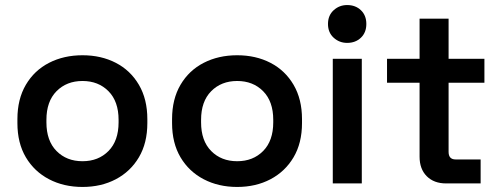

<svg xmlns="http://www.w3.org/2000/svg" viewBox="-20 -727 1984 761"><path d="M307 14Q233 14 174.5 -16.5Q116 -47 82.5 -103.5Q49 -160 49 -239V-255Q49 -334 82.5 -391Q116 -448 174.5 -478Q233 -508 307 -508Q381 -508 439 -478Q497 -448 530.5 -391Q564 -334 564 -255V-239Q564 -160 530.5 -103.5Q497 -47 439 -16.5Q381 14 307 14ZM307 -88Q370 -88 410 -128.5Q450 -169 450 -242V-252Q450 -325 410 -365.5Q370 -406 307 -406Q244 -406 204 -365.5Q164 -325 164 -252V-242Q164 -169 204 -128.5Q244 -88 307 -88Z M920 14Q846 14 787.5 -16.5Q729 -47 695.5 -103.5Q662 -160 662 -239V-255Q662 -334 695.5 -391Q729 -448 787.5 -478Q846 -508 920 -508Q994 -508 1052 -478Q1110 -448 1143.5 -391Q1177 -334 1177 -255V-239Q1177 -160 1143.5 -103.5Q1110 -47 1052 -16.5Q994 14 920 14ZM920 -88Q983 -88 1023 -128.5Q1063 -169 1063 -242V-252Q1063 -325 1023 -365.5Q983 -406 920 -406Q857 -406 817 -365.5Q777 -325 777 -252V-242Q777 -169 817 -128.5Q857 -88 920 -88Z M1299 0V-494H1414V0ZM1356 -557Q1325 -557 1302.5 -577.5Q1280 -598 1280 -632Q1280 -666 1302.5 -686.5Q1325 -707 1356 -707Q1389 -707 1410.5 -686.5Q1432 -666 1432 -632Q1432 -598 1410.5 -577.5Q1389 -557 1356 -557Z M1748 0Q1700 0 1671.5 -28.5Q1643 -57 1643 -106V-399H1514V-494H1643V-653H1758V-494H1900V-399H1758V-125Q1758 -95 1786 -95H1885V0Z"/></svg>

Font: Space Grotesk SemiBold
Style: Regular
Weight: 600
Designer: Florian Karsten
Foundry: Florian Karsten
Version: Version 2.000